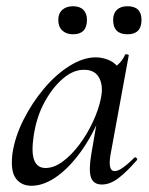

<svg xmlns="http://www.w3.org/2000/svg" viewBox="-20 -583 477 616"><path d="M81 13Q48 13 30.5 -11Q13 -35 20 -91Q28 -144 55 -198Q82 -252 120.5 -298Q159 -344 203 -371.5Q247 -399 287 -399Q306 -399 325 -392Q344 -385 357.5 -369.5Q371 -354 373 -328L325 -357Q339 -359 356 -373.5Q373 -388 381 -407Q383 -410 388.5 -408.5Q394 -407 393 -405L335 -89Q325 -34 348 -34Q359 -34 375.5 -46Q392 -58 411 -77Q414 -80 418 -76Q422 -72 419 -69Q387 -32 360 -11.5Q333 9 307 9Q280 9 272 -13.5Q264 -36 273 -89L297 -229L315 -246Q288 -168 248.5 -109.5Q209 -51 165.5 -19Q122 13 81 13ZM126 -44Q153 -44 181 -64.5Q209 -85 234.5 -119Q260 -153 278.5 -193Q297 -233 304 -269Q312 -309 297.5 -334.5Q283 -360 248 -359Q215 -359 182 -331Q149 -303 123 -255.5Q97 -208 88 -147Q80 -93 90 -68.5Q100 -44 126 -44ZM214 -473Q193 -473 180 -485Q167 -497 167 -519Q167 -540 180 -551.5Q193 -563 214 -563Q236 -563 247.5 -551.5Q259 -540 259 -519Q259 -473 214 -473ZM389 -473Q343 -473 343 -519Q343 -540 355 -551.5Q367 -563 389 -563Q434 -563 434 -519Q434 -473 389 -473Z"/></svg>

Font: Cormorant Medium
Style: Italic
Weight: 500
Italic angle: -10°
Designer: Christian Thalmann (Catharsis Fonts)
Foundry: Catharsis Fonts
Version: Version 4.000